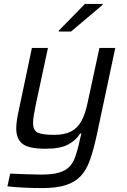

<svg xmlns="http://www.w3.org/2000/svg" viewBox="-20 -755 651 981"><path d="M194 206Q149 206 99.5 203.5Q50 201 18 197L32 132Q80 134 121 135.5Q162 137 190 137Q247 137 281 127Q315 117 334 97.5Q353 78 363.5 49Q374 20 383 -18Q386 -32 389 -45.5Q392 -59 396 -73H390Q368 -38 328 -16.5Q288 5 212 5Q127 5 95 -20Q63 -45 63 -99Q63 -118 66.5 -141.5Q70 -165 76 -192L143 -510H225L163 -221Q157 -190 153 -167.5Q149 -145 149 -128Q149 -88 173.5 -77Q198 -66 256 -66Q309 -66 342.5 -83Q376 -100 396 -136.5Q416 -173 428 -232L488 -510H569L474 -63Q458 10 440 61.5Q422 113 392.5 144.5Q363 176 315.5 191Q268 206 194 206ZM280 -594 281 -599 414 -735H505L504 -730L343 -594Z"/></svg>

Font: Saira
Style: Italic
Weight: 400
Italic angle: -12°
Designer: Hector Gatti with collaboration of the Omnibus-Type team
Foundry: Omnibus-Type
Version: Version 1.100; ttfautohint (v1.8.3)